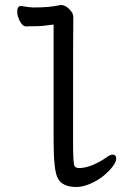

<svg xmlns="http://www.w3.org/2000/svg" viewBox="-20 -726 540 770"><path d="M287 24Q230 24 212 -11Q195 -40 195 -161V-627H190Q150 -621 124.5 -621Q99 -621 86 -620Q70 -620 59.5 -641.5Q49 -663 49 -679Q49 -702 64 -702Q102 -696 113 -696Q183 -696 223 -706Q246 -706 266 -680Q274 -670 274 -656Q273 -647 273 -161Q273 -70 278.5 -61Q284 -52 297 -52Q342 -52 403 -92Q421 -106 432 -106Q446 -106 446 -89Q446 -77 432.5 -59Q419 -41 396.5 -22Q374 -3 343 10.5Q312 24 287 24Z"/></svg>

Font: LXGW WenKai Mono Medium
Style: Regular
Weight: 500
Monospace: yes
Designer: LXGW / Fontworks Inc.
Foundry: LXGW / Fontworks Inc.
Version: Version 1.520; June 14, 2025